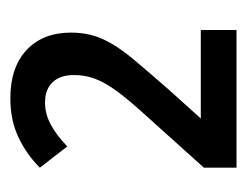

<svg xmlns="http://www.w3.org/2000/svg" viewBox="-73 -820 477 371"><g transform="rotate(-90 165.5 -634.5)"><path d="M293 -416H27V-479L125 -588Q157 -623 174 -646Q191 -669 198.5 -688.5Q206 -708 206 -730Q206 -757 192 -771.5Q178 -786 153 -786Q131 -786 110.5 -775Q90 -764 68 -743L27 -796Q53 -822 86 -837.5Q119 -853 161 -853Q221 -853 254.5 -821.5Q288 -790 288 -736Q288 -702 275.5 -674.5Q263 -647 238 -617Q213 -587 177 -546L122 -485H293Z"/></g></svg>

Font: Noto Sans Display SemiCondensed Medium
Style: Regular
Weight: 500
Width: 4
Designer: Monotype Design Team
Foundry: Monotype Imaging Inc.
Version: Version 2.003